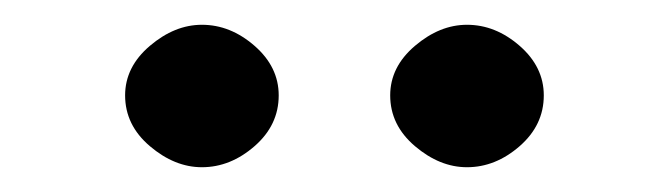

<svg xmlns="http://www.w3.org/2000/svg" viewBox="-20 -796 540 155"><path d="M205 -719Q205 -742 185.5 -759Q166 -776 143 -776Q121 -776 101 -759Q81 -742 81 -719Q81 -695 101 -678Q121 -661 143 -661Q166 -661 185.5 -678Q205 -695 205 -719ZM419 -719Q419 -742 399.5 -759Q380 -776 357 -776Q335 -776 315 -759Q295 -742 295 -719Q295 -695 315 -678Q335 -661 357 -661Q380 -661 399.5 -678Q419 -695 419 -719Z"/></svg>

Font: UoqMunThenKhung
Style: Regular
Weight: 400
Designer: Font-Kai, 金井和夫, 宇文滿月
Foundry: Kazuo Kanai, Moonlit Owen
Version: Version 1.197